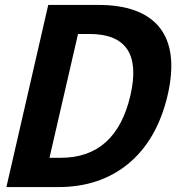

<svg xmlns="http://www.w3.org/2000/svg" viewBox="-20 -760 754 780"><path d="M176 -740H379Q553 -740 627 -650Q703 -556 661 -373Q618 -190 499 -93Q384 0 217 0H6ZM227 -119Q451 -119 510 -373Q567 -622 343 -622H297L181 -119Z"/></svg>

Font: KaiGen Gothic CN Bold
Style: Bold
Weight: 700
Designer: Ryoko NISHIZUKA  (kana & ideographs); Paul D. Hunt (Latin, Greek & Cyrillic); Wenlong ZHANG  (bopomofo); Sandoll Communi
Foundry: Adobe Systems Incorporated
Version: Version 1.002.20150501